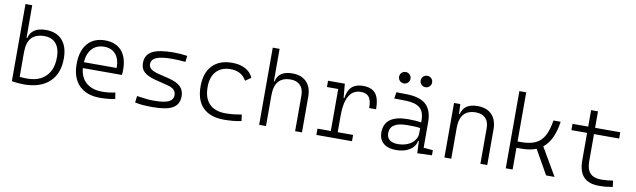

<svg xmlns="http://www.w3.org/2000/svg" viewBox="-43 -1258 5945 1794"><g transform="rotate(10 2929.5 -361.0)"><path d="M202.1 9.8Q172.9 9.8 145 7.1Q117.2 4.4 87.4 0V-732.4H151.4L151.9 -423.8H159.2Q184.1 -527.3 319.8 -527.3Q419.4 -527.3 474.1 -466.3Q528.8 -405.3 528.8 -293Q528.8 -148.9 443.4 -69.6Q357.9 9.8 202.1 9.8ZM151.9 -292.5 152.3 -53.2Q168.9 -50.8 187 -50Q205.1 -49.3 222.7 -49.3Q337.9 -49.3 400.6 -113Q463.4 -176.8 463.4 -293Q463.4 -377 424.8 -422.6Q386.2 -468.3 314.9 -468.3Q152.3 -468.3 152.3 -291Z M924.3 9.8Q795.9 9.8 725.6 -61.5Q655.3 -132.8 655.3 -263.7Q655.3 -389.2 714.6 -458.3Q773.9 -527.3 881.3 -527.3Q981.9 -527.3 1037.4 -464.8Q1092.8 -402.3 1092.8 -287.1Q1092.8 -256.8 1089.8 -236.3H719.2Q727.1 -147 783.2 -98.6Q839.4 -50.3 936 -50.3Q996.6 -50.3 1058.1 -64L1067.4 -3.9Q1033.2 2.9 996.1 6.3Q959 9.8 924.3 9.8ZM719.2 -292H1030.3Q1030.3 -376 991.5 -421.6Q952.6 -467.3 882.3 -467.3Q810.1 -467.3 767.6 -421.4Q725.1 -375.5 719.2 -292Z M1424.8 9.8Q1368.2 9.8 1327.9 6.3Q1287.6 2.9 1255.9 -4.9L1263.7 -66.9Q1314 -59.1 1352.1 -55.2Q1390.1 -51.3 1424.8 -51.3Q1520.5 -51.3 1563.7 -71.3Q1606.9 -91.3 1606.9 -135.7Q1606.9 -166.5 1586.9 -186Q1566.9 -205.6 1522.9 -216.3L1406.7 -245.6Q1331.5 -264.6 1297.6 -296.4Q1263.7 -328.1 1263.7 -379.4Q1263.7 -458 1326.9 -492.7Q1390.1 -527.3 1531.2 -527.3Q1565.4 -527.3 1595 -525.1Q1624.5 -522.9 1660.2 -517.6L1652.8 -459.5Q1613.3 -463.4 1583.7 -464.8Q1554.2 -466.3 1528.3 -466.3Q1423.8 -466.3 1377.2 -446Q1330.6 -425.8 1330.6 -380.9Q1330.6 -354 1354.2 -335.4Q1377.9 -316.9 1430.2 -304.2L1522.9 -281.7Q1603 -262.2 1638.4 -227.8Q1673.8 -193.4 1673.8 -136.2Q1673.8 -59.6 1615 -24.9Q1556.2 9.8 1424.8 9.8Z M2100.6 9.8Q1969.7 9.8 1900.9 -58.8Q1832 -127.4 1832 -259.8Q1832 -386.7 1898.2 -457Q1964.4 -527.3 2086.9 -527.3Q2159.7 -527.3 2211.7 -499.3Q2263.7 -471.2 2285.6 -419.9L2231.9 -382.8Q2207 -427.7 2168.2 -447Q2129.4 -466.3 2083 -466.3Q1995.6 -466.3 1946.8 -413.8Q1897.9 -361.3 1897.9 -264.6Q1897.9 -159.7 1951.2 -105.5Q2004.4 -51.3 2106 -51.3Q2144.5 -51.3 2182.6 -55.4Q2220.7 -59.6 2257.3 -66.4L2265.1 -6.3Q2225.1 2.9 2183.1 6.3Q2141.1 9.8 2100.6 9.8Z M2774.9 0V-338.4Q2774.9 -400.9 2742.2 -434.6Q2709.5 -468.3 2651.4 -468.3Q2498.5 -468.3 2498.5 -292.5V0H2433.6V-732.4H2498.5V-423.8H2504.4Q2526.4 -527.3 2656.7 -527.3Q2744.1 -527.3 2792 -477.5Q2839.8 -427.7 2839.8 -336.9V0Z M3168.5 -222.7V-59.6H3314.5V0H2976.6V-59.6H3103V-458H2996.1V-517.6H3155.3L3167 -384.8H3174.3Q3191.9 -527.3 3326.7 -527.3Q3409.7 -527.3 3447 -481.4Q3484.4 -435.5 3484.4 -333H3418.9Q3418.9 -404.3 3395 -436.3Q3371.1 -468.3 3318.4 -468.3Q3242.7 -468.3 3205.6 -404.3Q3168.5 -340.3 3168.5 -222.7Z M3934.6 4.9 3929.7 -109.4H3921.9Q3913.1 -55.2 3861.3 -22.7Q3809.6 9.8 3733.9 9.8Q3655.8 9.8 3613 -26.6Q3570.3 -63 3570.3 -129.4Q3570.3 -293.9 3797.4 -293.9Q3832 -293.9 3863.5 -291.7Q3895 -289.6 3920.4 -285.2V-307.1Q3920.4 -386.2 3877.9 -422.1Q3835.4 -458 3743.7 -460L3633.8 -461.9L3643.6 -522.5L3740.2 -521Q3867.2 -519 3925.8 -465.1Q3984.4 -411.1 3984.4 -297.4V-56.2L4073.2 -48.3V0ZM3920.4 -231.4Q3891.6 -236.3 3858.6 -237.1Q3825.7 -237.8 3795.4 -237.8Q3634.3 -237.8 3634.3 -133.3Q3634.3 -92.3 3661.6 -70.1Q3689 -47.9 3739.3 -47.9Q3793.5 -47.9 3834.2 -66.2Q3875 -84.5 3897.7 -115.2Q3920.4 -146 3920.4 -182.6ZM3697.3 -615.7Q3674.8 -615.7 3658.9 -631.6Q3643.1 -647.5 3643.1 -669.9Q3643.1 -692.9 3658.9 -708.5Q3674.8 -724.1 3697.3 -724.1Q3719.7 -724.1 3735.6 -708.5Q3751.5 -692.9 3751.5 -669.9Q3751.5 -647.5 3735.6 -631.6Q3719.7 -615.7 3697.3 -615.7ZM3902.3 -615.7Q3879.9 -615.7 3864 -631.6Q3848.1 -647.5 3848.1 -669.9Q3848.1 -692.9 3864 -708.5Q3879.9 -724.1 3902.3 -724.1Q3924.8 -724.1 3940.7 -708.5Q3956.5 -692.9 3956.5 -669.9Q3956.5 -647.5 3940.7 -631.6Q3924.8 -615.7 3902.3 -615.7Z M4532.7 0V-338.4Q4532.7 -399.9 4500 -433.1Q4467.3 -466.3 4409.2 -466.3Q4256.3 -466.3 4256.3 -292.5V0H4191.4V-517.6H4250.5L4255.4 -423.8H4262.2Q4284.2 -527.3 4414.6 -527.3Q4502 -527.3 4549.8 -477.5Q4597.7 -427.7 4597.7 -336.9V0Z M4773.4 0V-732.4H4838.4V-266.1H4871.6Q4954.1 -266.1 5007.1 -290.5Q5060.1 -314.9 5090.3 -370.4Q5120.6 -425.8 5134.8 -517.6H5203.1Q5176.8 -335.9 5083 -263.2L5236.3 0H5156.2L5025.9 -230Q4967.3 -206.1 4886.2 -206.1H4838.4V0Z M5660.2 9.8Q5560.1 9.8 5512.2 -41.5Q5464.4 -92.8 5464.4 -198.7V-458H5315.4V-517.6H5464.4V-673.8H5529.8V-517.6H5768.6V-458H5529.8V-200.2Q5529.8 -124.5 5564 -87.9Q5598.1 -51.3 5669.9 -51.3Q5698.2 -51.3 5724.9 -54Q5751.5 -56.6 5780.8 -61L5788.1 -2Q5755.4 3.9 5725.1 6.8Q5694.8 9.8 5660.2 9.8Z"/></g></svg>

Font: CaskaydiaMono NF Light
Style: Regular
Weight: 300
Designer: Aaron Bell
Foundry: Saja Typeworks
Version: Version 2111.001; ttfautohint (v1.8.4);Nerd Fonts 3.1.1